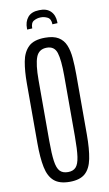

<svg xmlns="http://www.w3.org/2000/svg" viewBox="-111 -1093 657 1156"><g transform="rotate(-10 217.5 -515.0)"><path d="M218.3 9.8Q156.2 9.8 123.3 -18.6Q90.3 -46.9 78.4 -105.2Q66.4 -163.6 66.4 -253.4V-619.1Q66.4 -693.4 76.7 -750Q86.9 -806.6 119.9 -838.6Q152.8 -870.6 221.7 -870.6Q273.4 -870.6 303.2 -852.3Q333 -834 346.9 -800.3Q360.8 -766.6 364.7 -720.7Q368.7 -674.8 368.7 -619.1V-253.4Q368.7 -163.6 356.9 -105.2Q345.2 -46.9 313 -18.6Q280.8 9.8 218.3 9.8ZM218.3 -49.8Q249.5 -49.8 266.4 -67.9Q283.2 -85.9 289.6 -130.4Q295.9 -174.8 295.9 -253.4V-625Q295.9 -722.2 282 -765.9Q268.1 -809.6 221.7 -809.6Q172.9 -809.6 156 -765.6Q139.2 -721.7 139.2 -625.5V-253.4Q139.2 -174.8 145.5 -130.4Q151.9 -85.9 168.9 -67.9Q186 -49.8 218.3 -49.8ZM124.5 -937.5V-943.8Q123.5 -985.4 145.8 -1012.2Q168 -1039.1 215.3 -1040Q260.7 -1042 285.4 -1017.6Q310.1 -993.2 311 -951.2V-943.8L279.8 -942.4Q279.3 -975.6 258.5 -986.1Q237.8 -996.6 215.3 -995.6Q194.8 -995.1 175 -984.4Q155.3 -973.6 155.8 -939Z"/></g></svg>

Font: Antonio Thin
Style: Regular
Weight: 250
Designer: Vernon Adams
Foundry: Vernon Adams
Version: Version 1.002